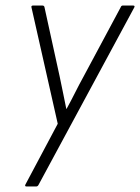

<svg xmlns="http://www.w3.org/2000/svg" viewBox="-20 -675 507 695"><path d="M76 0Q73 0 71.5 -1.5Q70 -3 72 -7L189 -227L94 -648Q92 -655 100 -655H133Q140 -655 141 -649L196 -398Q202 -369 208 -340Q214 -311 220 -281H221Q237 -310 251.5 -339Q266 -368 282 -397L417 -649Q419 -655 425 -655H461Q465 -655 466.5 -653.5Q468 -652 466 -648L119 -5Q116 0 111 0Z"/></svg>

Font: Sofia Sans Condensed Light
Style: Italic
Weight: 300
Italic angle: -9°
Version: Version 4.100